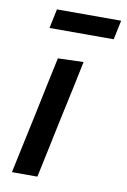

<svg xmlns="http://www.w3.org/2000/svg" viewBox="-81 -745 525 795"><g transform="rotate(10 181.5 -348.0)"><path d="M26.5 0Q38 -54.5 48.8 -105.2Q59.5 -156 73 -218L83.5 -267.5Q98 -337.5 109.2 -390.2Q120.5 -443 132 -497L239.5 -500.5Q228 -444.5 216.8 -391.8Q205.5 -339 190 -267.5L179.5 -218Q166.5 -156 155.8 -105.2Q145 -54.5 133.5 0ZM76 -615 93 -696H363L346 -615Z"/></g></svg>

Font: Commissioner Medium
Style: Italic
Weight: 500
Italic angle: -12°
Designer: Kostas Bartsokas
Foundry: Kostas Bartsokas
Version: Version 1.000; ttfautohint (v1.8.3)